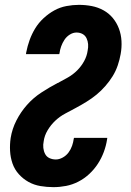

<svg xmlns="http://www.w3.org/2000/svg" viewBox="-20 -763 540 791"><path d="M200 8Q173 8 146.5 3.5Q120 -1 97.5 -13.5Q75 -26 57.5 -45.5Q40 -65 31.5 -89.5Q23 -114 21.5 -141Q20 -168 24 -195Q30 -232 47.5 -266.5Q65 -301 91 -330.5Q117 -360 150 -381.5Q183 -403 217 -421H218Q239 -432 260 -444Q281 -456 298 -473Q315 -490 326.5 -511Q338 -532 341 -554Q344 -568 343 -581Q342 -594 336.5 -605.5Q331 -617 320 -623Q309 -629 295 -629Q281 -629 267.5 -620.5Q254 -612 245.5 -599Q237 -586 232 -572Q227 -558 225 -543L224 -540H87L88 -547Q93 -573 102 -598Q111 -623 125 -646Q139 -669 159.5 -688Q180 -707 203.5 -720Q227 -733 253.5 -738Q280 -743 305 -743Q332 -743 358 -738Q384 -733 406.5 -720.5Q429 -708 445 -688.5Q461 -669 470 -645Q479 -621 480.5 -594Q482 -567 477 -540Q473 -517 465 -493.5Q457 -470 444 -449Q431 -428 414 -408.5Q397 -389 377.5 -373Q358 -357 336 -343.5Q314 -330 292.5 -318.5Q271 -307 248.5 -295Q226 -283 207.5 -265.5Q189 -248 176 -226Q163 -204 160 -181Q157 -167 158.5 -153.5Q160 -140 166 -128.5Q172 -117 184 -111.5Q196 -106 210 -106Q224 -106 238.5 -114Q253 -122 262.5 -135Q272 -148 277 -162.5Q282 -177 284 -192L285 -195H422L421 -188Q417 -162 407.5 -136.5Q398 -111 383 -88Q368 -65 347.5 -46Q327 -27 302.5 -14.5Q278 -2 252 3Q226 8 200 8Z"/></svg>

Font: Iosevka Heavy Oblique
Style: Regular
Weight: 900
Italic angle: -9°
Monospace: yes
Designer: Belleve Invis
Foundry: Belleve Invis
Version: Version 32.5.0; ttfautohint (v1.8.4)